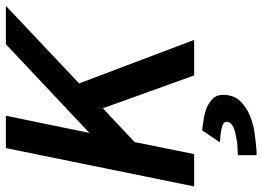

<svg xmlns="http://www.w3.org/2000/svg" viewBox="-160 -556 916 671"><g transform="rotate(-90 298.5 -220.0)"><path d="M170 -366 480 -658H614L343 -402L495 0H371L256 -319L138 -208L96 0H-17L117 -658H230ZM92 153 106 152Q113 152 121 151.5Q129 151 138 150Q147 148 156.5 146.5Q166 145 174 143Q209 133 209 113Q209 104 196 99Q188 96 178.5 94.5Q169 93 161 92L137 90L179 28L189 29Q203 31 222 34Q241 37 258 44Q276 52 289.5 65Q303 78 303 101Q303 138 281.5 160.5Q260 183 230 195Q201 207 167.5 211.5Q134 216 108 218H92Z"/></g></svg>

Font: Codetta
Style: Bold Italic
Weight: 700
Italic angle: -11°
Designer: Ulrich Proeller
Foundry: PROSA GmbH
Version: Version 2.00;September 29, 2018;FontCreator 11.5.0.2427 64-b